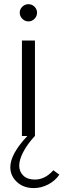

<svg xmlns="http://www.w3.org/2000/svg" viewBox="-20 -663 310 936"><path d="M144 253.9Q94.7 253.9 62.5 224.1Q30.3 194.3 30.3 151.9Q30.3 88.4 113.3 0H86.9V-465.3H150.4V0H149.9Q113.8 39.1 93.8 77.1Q73.7 115.2 73.7 144.5Q73.7 173.8 93.8 193.1Q113.8 212.4 149.9 212.4Q199.7 212.4 240.2 167L269.5 188.5Q248.5 218.8 214.8 236.3Q181.2 253.9 144 253.9ZM148.2 -571.3Q135.7 -558.6 118.7 -558.6Q101.6 -558.6 88.9 -571.3Q76.2 -584 76.2 -601.1Q76.2 -618.2 88.9 -630.4Q101.6 -642.6 118.7 -642.6Q135.7 -642.6 148.2 -630.4Q160.6 -618.2 160.6 -601.1Q160.6 -584 148.2 -571.3Z"/></svg>

Font: Spartan MB
Style: Regular
Weight: 400
Designer: Matt Bailey, Mirko Velimirovic
Foundry: Matt Bailey
Version: Version 1.005